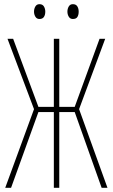

<svg xmlns="http://www.w3.org/2000/svg" viewBox="-20 -900 540 920"><path d="M5 0 143 -377 16 -714H43L164 -388H238V-714H264V-388H338L457 -714H484L359 -377L495 0H467L338 -363H264V0H238V-363H164L33 0ZM329 -809Q316 -809 309.5 -820Q303 -831 303 -844Q303 -858 309.5 -869Q316 -880 329 -880Q344 -880 350.5 -869.5Q357 -859 357 -844Q357 -829 351 -819Q345 -809 329 -809ZM169 -809Q156 -809 149.5 -820Q143 -831 143 -844Q143 -858 149.5 -869Q156 -880 169 -880Q184 -880 190.5 -869Q197 -858 197 -844Q197 -829 190.5 -819Q184 -809 169 -809Z"/></svg>

Font: Noto Sans Mono ExtraCondensed Thin
Style: Regular
Weight: 100
Width: 2
Designer: Monotype Design Team
Foundry: Monotype Imaging Inc.
Version: Version 2.014; ttfautohint (v1.8.4.7-5d5b)